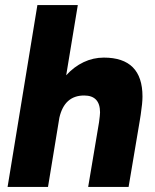

<svg xmlns="http://www.w3.org/2000/svg" viewBox="-20 -740 615 760"><path d="M128 -720H288L242 -442Q273 -476 311 -494Q349 -512 391 -512Q544 -512 544 -358Q544 -332 537 -286L533 -261L489 0H329L372 -256Q376 -286 376 -295Q376 -362 313 -362Q235 -362 215 -274L170 0H10Z"/></svg>

Font: Oak Sans ExtraBold
Style: Italic
Weight: 800
Italic angle: -9.49998°
Foundry: Erik Kennedy, Walven
Version: Version 1.000